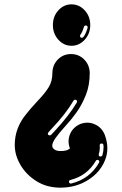

<svg xmlns="http://www.w3.org/2000/svg" viewBox="-20 -865 564 885"><path d="M306.9 -615.8Q343.6 -615.8 368.3 -590.6Q393.1 -565.3 393.6 -528.2Q393.6 -472.3 376 -427.7Q358.4 -383.2 333.4 -348Q308.4 -312.9 284.7 -287.6Q251 -250.5 235.9 -228.7Q220.8 -206.9 220.8 -193.1Q220.8 -183.2 230.9 -176Q241.1 -168.8 258.4 -168.8Q281.7 -168.8 293.6 -174.8L302.5 -180.7Q296 -197.5 296 -213.4Q296 -230.7 303 -247Q316.3 -278.7 350.5 -293.6Q366.8 -299.5 383.2 -299.5Q400.5 -299.5 417.8 -291.6Q449 -277.7 462.9 -243.6Q474.8 -211.4 474.8 -181.2Q474.8 -152 463.4 -124.8Q440.6 -69.3 384.9 -34.7Q329.2 0 258.4 0Q196.5 0 149.3 -29.2Q102 -58.4 75 -103.7Q48 -149 48 -197Q48 -274.3 99.5 -337.6Q116.8 -360.4 156.4 -403Q187.6 -435.6 204.5 -463.1Q221.3 -490.6 221.5 -528Q221.8 -565.3 246.5 -590.6Q271.3 -615.8 306.9 -615.8ZM429.2 -128.2Q423.8 -128.2 421.8 -123.8Q382.2 -55.4 305.4 -35.6Q298 -34.2 298 -27.7Q298 -19.8 306.4 -18.8L308.9 -19.3Q393.6 -40.1 436.6 -115.3Q437.6 -117.8 437.6 -119.8V-121.8Q435.1 -128.2 429.2 -128.2ZM448 -203.5Q439.6 -203.5 439.6 -194.6L440.1 -184.7Q440.1 -168.8 435.6 -155L435.1 -151Q435.1 -143.6 443.6 -143.6Q449.5 -143.6 452 -149.5Q457.4 -168.8 457.4 -186.6Q457.4 -199 454.7 -201.2Q452 -203.5 448 -203.5ZM324.3 -405.4Q321.3 -404 318.8 -401Q282.2 -338.6 217.8 -271.3Q200.5 -253 200.5 -250Q200.5 -241.1 209.4 -241.1Q212.9 -241.1 215.8 -243.6Q222.8 -252 230.7 -259.4Q297.5 -331.2 334.2 -392.6Q335.1 -394.6 335.1 -396.5Q335.1 -405.4 325.7 -405.4ZM309.4 -845Q345 -845 370.5 -817.3Q396 -789.6 396 -749.5Q396 -709.9 370.5 -681.9Q345 -654 309.4 -654Q274.3 -654 249 -681.9Q223.8 -709.9 223.8 -749.5Q223.8 -789.6 249 -817.3Q274.3 -845 309.4 -845ZM375.2 -747.5Q369.3 -747.5 366.8 -741.1Q359.4 -716.3 350.5 -705Q349 -702 349 -699Q349 -691.6 357.4 -690.6Q366.3 -691.6 376.2 -715.3Q384.2 -735.6 384.2 -738.6Q384.2 -740.6 382.9 -743.3Q381.7 -746 379.5 -746.8Q377.2 -747.5 375.2 -747.5Z"/></svg>

Font: AKL FREE 002
Style: Regular
Weight: 400
Designer: AKL
Foundry: AKL
Version: Version 1.00;August 17, 2024;FontCreator 13.0.0.2675 64-bit